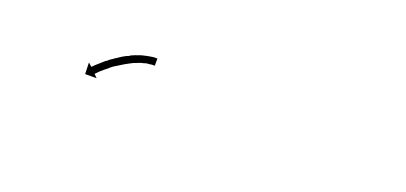

<svg xmlns="http://www.w3.org/2000/svg" viewBox="-12 -743 1063 503"><g transform="rotate(20 519.5 -491.5)"><path d="M372 -523Q372 -523 372 -523Q372 -523 372 -523Q372 -523 372 -523Q372 -523 372 -523Q370 -523 367 -523Q367 -523 367.5 -523Q368 -523 368 -523Q368 -523 368 -523Q368 -523 368 -523Q364 -523 360 -522Q360 -522 360 -522Q360 -522 360 -522Q360 -522 360 -522Q360 -522 360 -522Q355 -522 350 -521Q350 -521 350 -521Q350 -521 350 -521Q350 -521 350 -521Q350 -521 350 -521Q345 -519 339 -518Q339 -518 339 -518Q339 -518 339 -518Q339 -518 339 -518Q339 -518 339 -518Q332 -516 326 -513Q326 -513 326 -513Q326 -513 326 -513Q326 -513 326 -513Q326 -513 326 -513Q319 -511 312 -507Q312 -507 312 -507Q312 -507 312 -507Q312 -507 312 -507Q312 -507 312 -507Q306 -504 299 -500Q299 -500 299 -500Q299 -500 299 -500Q299 -500 299 -500Q299 -500 299 -500Q292 -496 286 -492Q286 -492 286 -492Q286 -492 286 -492Q286 -492 286 -492Q286 -492 286 -492Q279 -488 273 -484Q273 -484 273 -484Q273 -484 273 -484Q273 -484 273 -484Q273 -484 273 -484Q267 -480 262 -475Q262 -475 262 -475Q262 -475 262 -475Q262 -475 262 -475Q262 -475 262 -475Q257 -471 252 -467Q252 -467 252 -467Q252 -467 252 -467Q252 -467 252 -467Q252 -467 252 -467Q248 -463 244 -460Q244 -460 244 -460Q244 -460 244 -460Q244 -460 244 -460Q244 -460 244 -460Q241 -457 238 -454Q238 -454 238 -454Q238 -454 238 -454Q238 -454 238 -454Q238 -454 238 -454Q236 -452 234 -450Q234 -450 233 -449L242 -440H210L209 -472L219 -463Q219 -464 220 -465Q222 -466 224 -468Q224 -468 224 -468Q224 -468 224 -468Q224 -469 224 -469Q224 -469 224 -469Q227 -471 231 -475Q231 -475 231 -475Q231 -475 231 -475Q231 -475 231 -475Q231 -475 231 -475Q235 -478 239 -482Q239 -482 239 -482Q239 -482 239 -482Q239 -482 239 -482Q239 -482 239 -482Q244 -486 249 -491Q249 -491 249 -491Q249 -491 249 -491Q249 -491 249.5 -491Q250 -491 250 -491Q255 -495 261 -500Q261 -500 261 -500Q261 -500 261 -500Q261 -500 261.5 -500Q262 -500 262 -500Q268 -505 275 -509Q275 -509 275 -509Q275 -509 275 -509Q275 -509 275 -509Q275 -509 275 -509Q282 -514 289 -518Q289 -518 289 -518Q289 -518 289 -518Q289 -518 289 -518Q289 -518 289 -518Q296 -522 304 -525Q304 -525 304 -525Q304 -525 304 -525Q304 -525 304 -525.5Q304 -526 304 -526Q311 -529 318 -532Q318 -532 318.5 -532Q319 -532 319 -532Q319 -532 319 -532Q319 -532 319 -532Q326 -535 333 -537Q333 -537 333 -537Q333 -537 333 -537Q333 -537 333 -537Q333 -537 333 -537Q340 -539 346 -540Q346 -540 346 -540Q346 -540 346 -540Q346 -540 346 -540Q346 -540 346 -540Q352 -541 357 -542Q357 -542 357 -542Q357 -542 357 -542Q357 -542 357.5 -542Q358 -542 358 -542Q362 -543 366 -543Q366 -543 366 -543Q366 -543 366 -543Q366 -543 366 -543Q366 -543 366 -543Q370 -543 372 -543Q372 -543 372 -543Q372 -543 372 -543Q372 -543 372 -543Q372 -543 372 -543Q373 -543 374 -543V-523Q373 -523 372 -523Z"/></g></svg>

Font: FRB American Cursive Just Arrows
Style: Italic
Weight: 400
Italic angle: -25°
Version: Version 2.0;Modular Font Editor K font №1